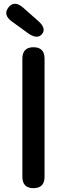

<svg xmlns="http://www.w3.org/2000/svg" viewBox="-20 -984 349 1004"><path d="M155 0Q97 0 97 -60V-677Q97 -737 155 -737Q213 -737 213 -677V-60Q213 0 155 0ZM200 -806Q175 -776 127 -810L43 -871Q-6 -906 24 -945Q55 -984 101 -944L179 -875Q224 -836 200 -806Z"/></svg>

Font: Resource Han Rounded CN Medium
Style: Regular
Weight: 500
Designer: Cyano Hao (round all glyphs); Ryoko NISHIZUKA 西塚涼子 (kana, bopomofo & ideographs); Paul D. Hunt (Latin, Greek & Cyrillic)
Foundry: Cyano Hao
Version: 0.990